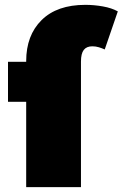

<svg xmlns="http://www.w3.org/2000/svg" viewBox="-20 -772 506 792"><path d="M88 0V-520Q88 -626 151.5 -689Q215 -752 332 -752Q368 -752 404.5 -745.5Q441 -739 466 -725L412 -568Q401 -573 388 -577Q375 -581 361 -581Q337 -581 325.5 -566Q314 -551 314 -518V0ZM13 -352V-517H208V-352Z"/></svg>

Font: MOST Montserrat Black
Style: Regular
Weight: 900
Designer: Julieta Ulanovsky
Foundry: Julieta Ulanovsky
Version: Version 8.000;March 11, 2024;FontCreator 15.0.0.2926 64-bit